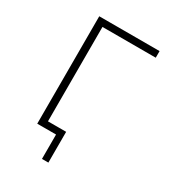

<svg xmlns="http://www.w3.org/2000/svg" viewBox="-160 -604 717 805"><g transform="rotate(30 198.0 -201.0)"><path d="M81 0V-520H373V-488H115V0ZM172 118V0H99V-31H203V118Z"/></g></svg>

Font: Raleway ExtraLight
Style: Regular
Weight: 200
Designer: Matt McInerney, Pablo Impallari, Rodrigo Fuenzalida
Foundry: Matt McInerney, Pablo Impallari, Rodrigo Fuenzalida
Version: Version 4.026